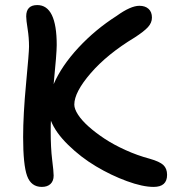

<svg xmlns="http://www.w3.org/2000/svg" viewBox="-20 -712 698 762"><path d="M146 29.8Q103.5 29.8 87.6 -13.7Q71.8 -57.1 71.8 -168Q71.8 -256.8 83.5 -380.6Q95.2 -504.4 95.2 -526.9Q95.2 -562.5 89.6 -597.4Q84 -632.3 84 -647Q84 -691.9 127.9 -691.9Q205.1 -691.9 205.1 -533.2Q205.1 -501 192.9 -377.9Q224.1 -450.2 291 -522.5Q357.9 -594.7 442.9 -648.9Q498.5 -689 533.2 -689Q556.2 -689 569.6 -676.8Q583 -664.6 583 -642.1Q583 -621.6 567.1 -604.2Q551.3 -586.9 514.2 -563Q405.3 -497.1 340.1 -421.6Q274.9 -346.2 274.9 -296.9Q274.9 -279.8 289.6 -257.1Q304.2 -234.4 331.8 -209.7Q359.4 -185.1 395.3 -161.4Q431.2 -137.7 478 -116.5Q524.9 -95.2 574.2 -82Q613.8 -70.8 628.4 -56.9Q643.1 -43 643.1 -18.1Q643.1 29.8 589.8 29.8Q545.9 29.8 483.4 6.8Q420.9 -16.1 361.1 -51.8Q301.3 -87.4 251 -136.5Q200.7 -185.5 182.1 -232.9Q181.2 -219.7 181.2 -192.9Q181.2 -125 187 -78.1Q192.9 -31.2 192.9 -15.1Q192.9 6.3 180.4 18.1Q168 29.8 146 29.8Z"/></svg>

Font: Shantell Sans Bouncy
Style: Regular
Weight: 500
Designer: Stephen Nixon, Anya Danilova, Shantell Martin
Foundry: Arrow Type
Version: Version 1.006;[9816181b4]